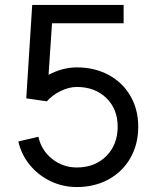

<svg xmlns="http://www.w3.org/2000/svg" viewBox="-20 -744 632 775"><path d="M86 -347 110 -724H479V-650H190L176 -442Q233 -472 290 -472Q362 -472 418.5 -441.5Q475 -411 506.5 -356.5Q538 -302 538 -233Q538 -162 506.5 -106.5Q475 -51 418.5 -20Q362 11 290 11Q234 11 184.5 -12.5Q135 -36 100.5 -78Q66 -120 54 -173L135 -192Q147 -137 190.5 -102.5Q234 -68 290 -68Q363 -68 409 -114Q455 -160 455 -233Q455 -304 409 -348.5Q363 -393 290 -393Q259 -393 225.5 -377Q192 -361 169 -335Z"/></svg>

Font: SUITE Medium
Style: Regular
Weight: 500
Designer: Sun
Foundry: Sun
Version: Version 2.040